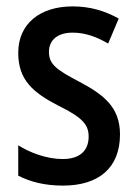

<svg xmlns="http://www.w3.org/2000/svg" viewBox="-20 -570 429 600"><path d="M355 -150C355 -235 304 -274 229 -314C154 -353 133 -370 133 -408C133 -445 160 -468 207 -468C248 -468 283 -454 318 -434L351 -512C306 -537 260 -550 207 -550C104 -550 37 -495 37 -405C37 -320 83 -281 162 -240C240 -202 257 -179 257 -143C257 -100 230 -73 176 -73C126 -73 73 -93 37 -116V-21C74 -2 119 10 177 10C288 10 355 -45 355 -150Z"/></svg>

Font: Noto Sans Kannada Condensed Medium
Style: Regular
Weight: 500
Width: 3
Designer: Jelle Bosma - Monotype Design Team
Foundry: Monotype Imaging Inc.
Version: Version 2.005